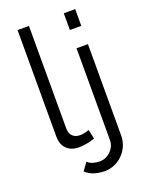

<svg xmlns="http://www.w3.org/2000/svg" viewBox="-166 -813 830 1077"><g transform="rotate(-20 248.5 -274.5)"><path d="M269 181Q236 181 207 172Q178 163 155 142L188 96Q204 110 223 115Q242 120 261 120Q279 120 295.5 113Q312 106 325 93.5Q338 81 346 64Q354 47 354 27V-521H422V23Q422 58 409 87Q396 116 374.5 137Q353 158 325.5 169.5Q298 181 269 181ZM354 -630V-730H422V-630ZM78 -730H146V-118Q146 -89 162 -72.5Q178 -56 207 -56Q218 -56 233 -59Q248 -62 261 -67L273 -12Q254 -4 226.5 1Q199 6 179 6Q132 6 105 -20.5Q78 -47 78 -95Z"/></g></svg>

Font: PTCRaleway
Style: Regular
Weight: 400
Designer: Matt McInerney, Pablo Impallari, Rodrigo Fuenzalida
Foundry: Matt McInerney, Pablo Impallari, Rodrigo Fuenzalida
Version: Version 3.000g; ttfautohint (v1.5) -l 8 -r 28 -G 28 -x 14 -D